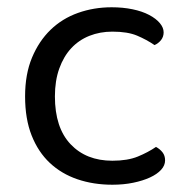

<svg xmlns="http://www.w3.org/2000/svg" viewBox="-20 -495 518 528"><path d="M289 -408Q255 -408 226 -396.5Q197 -385 176 -362.5Q155 -340 143 -306.5Q131 -273 131 -230Q131 -144 174 -98.5Q217 -53 289 -53Q331 -53 359 -64.5Q387 -76 409 -91Q420 -85 427 -76Q434 -67 434 -54Q434 -40 423 -28Q412 -16 392.5 -7Q373 2 346.5 7.5Q320 13 289 13Q237 13 193 -2Q149 -17 117 -47Q85 -77 67 -122.5Q49 -168 49 -230Q49 -291 68 -336.5Q87 -382 119 -413Q151 -444 194.5 -459.5Q238 -475 287 -475Q318 -475 344.5 -469.5Q371 -464 390 -454Q409 -444 419.5 -431.5Q430 -419 430 -406Q430 -394 423 -385Q416 -376 405 -371Q383 -386 357 -397Q331 -408 289 -408Z"/></svg>

Font: Baloo Bhai 2
Style: Regular
Weight: 400
Designer: Supriya Tembe, Noopur Datye and Ek Type
Foundry: Ek Type
Version: Version 1.640;PS 1.000;hotconv 16.6.51;makeotf.lib2.5.65220;